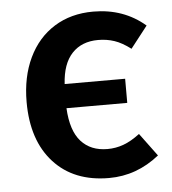

<svg xmlns="http://www.w3.org/2000/svg" viewBox="-45 -586 574 642"><g transform="rotate(-5 242.0 -264.5)"><path d="M408 -123 465 -46Q389 15 296 15Q178 15 110.5 -59Q43 -133 43 -262Q43 -346 73.5 -410Q104 -474 160 -509Q216 -544 291 -544Q393 -544 465 -482L408 -409Q379 -431 353.5 -439.5Q328 -448 299 -448Q244 -448 211.5 -413.5Q179 -379 175 -311H378V-230H174Q178 -154 210.5 -118Q243 -82 299 -82Q327 -82 353 -91.5Q379 -101 408 -123Z"/></g></svg>

Font: Fira Sans Medium
Style: Regular
Weight: 500
Designer: bBox Type GmbH & Carrois Corporate GbR & Edenspiekermann AG
Foundry: bBox Type GmbH & Carrois Corporate GbR & Edenspiekermann AG
Version: Version 4.301